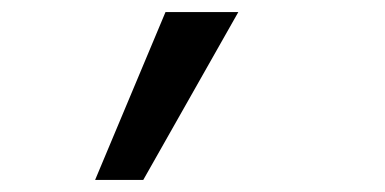

<svg xmlns="http://www.w3.org/2000/svg" viewBox="-20 -141 640 319"><path d="M138 158H218L376 -121H255Z"/></svg>

Font: CommitMonoNiceRocks
Style: Regular
Weight: 400
Monospace: yes
Designer: Eigil Nikolajsen
Foundry: Eigil Nikolajsen
Version: Version 1.143